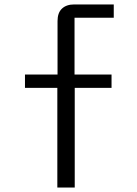

<svg xmlns="http://www.w3.org/2000/svg" viewBox="-20 -695 615 865"><path d="M238.3 150V-299.2H92.5V-359.2H239.2V-600Q239.2 -637.5 259.2 -656.2Q279.2 -675 314.2 -675H492.5V-615H315.8V-359.2H482.5V-299.2H316.7V150Z"/></svg>

Font: Funnel Display Light
Style: Regular
Weight: 300
Designer: NORD ID, Kristian Moeller
Foundry: Dicotype
Version: Version 1.000